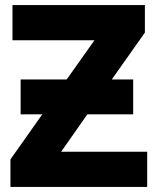

<svg xmlns="http://www.w3.org/2000/svg" viewBox="-20 -734 619 754"><path d="M242 -422 351 -576H29V-714H549V-606L419 -422H503V-285H323L220 -138H558V0H21V-108L146 -285H61V-422Z"/></svg>

Font: Noto Sans UI ExtraBold
Style: Regular
Weight: 800
Designer: Monotype Design Team
Foundry: Monotype Imaging Inc.
Version: Version 1.001